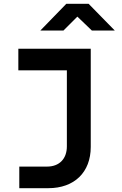

<svg xmlns="http://www.w3.org/2000/svg" viewBox="-20 -805 640 1005"><path d="M191 -645H312L385 -718L461 -645H581L444 -785H327ZM81 180H233C369 180 455 97 455 -36V-550H76V-437H330V-39C330 26 291 67 226 67H81Z"/></svg>

Font: JetBrains Mono
Style: Bold
Weight: 558
Monospace: yes
Designer: Philipp Nurullin, Konstantin Bulenkov
Foundry: JetBrains
Version: Version 2.305